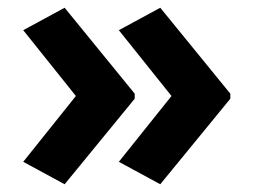

<svg xmlns="http://www.w3.org/2000/svg" viewBox="-20 -522 655 496"><path d="M575 -267 394 -46 287 -104 423 -274 287 -444 394 -502 575 -280ZM328 -267 147 -46 40 -104 176 -274 40 -444 147 -502 328 -280Z"/></svg>

Font: BC Sans
Style: Bold
Weight: 700
Designer: Monotype Design Team
Province of B.C.
Foundry: Monotype Imaging Inc.
Version: Version 2.000;GOOG;noto-source:20170915:90ef993387c0